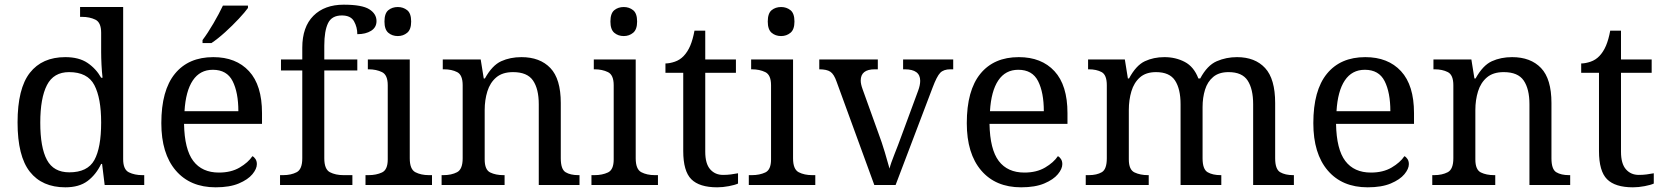

<svg xmlns="http://www.w3.org/2000/svg" viewBox="-20 -790 7106 820"><path d="M259 10Q160 10 107.5 -56.5Q55 -123 55 -267Q55 -412 107.5 -479Q160 -546 259 -546Q317 -546 353.5 -521.5Q390 -497 412 -458H418Q415 -483 413.5 -513.5Q412 -544 412 -568V-650Q412 -694 387.5 -706Q363 -718 330 -718H322V-760H506V-110Q506 -66 530.5 -54Q555 -42 588 -42H596V0H427L416 -90H412Q390 -44 354 -17Q318 10 259 10ZM276 -54Q354 -54 383 -106.5Q412 -159 412 -267Q412 -371 383 -426.5Q354 -482 275 -482Q209 -482 180.5 -426.5Q152 -371 152 -266Q152 -160 180.5 -107Q209 -54 276 -54Z M901 10Q792 10 730.5 -62Q669 -134 669 -264Q669 -404 727 -475Q785 -546 891 -546Q988 -546 1043.5 -486Q1099 -426 1099 -307V-261H766Q768 -152 805.5 -102.5Q843 -53 915 -53Q967 -53 1003.5 -74.5Q1040 -96 1058 -123Q1065 -120 1071 -111Q1077 -102 1077 -89Q1077 -69 1058 -46Q1039 -23 1000 -6.5Q961 10 901 10ZM998 -315Q998 -395 973.5 -443.5Q949 -492 889 -492Q834 -492 803.5 -446.5Q773 -401 768 -315ZM845 -619Q867 -648 891.5 -690Q916 -732 932 -766H1039V-756Q1027 -739 1000 -710Q973 -681 941.5 -652.5Q910 -624 883 -606H845Z M1176 0V-42H1189Q1223 -42 1247 -54.5Q1271 -67 1271 -114V-489H1180V-536H1271V-586Q1271 -675 1318.5 -722.5Q1366 -770 1448 -770Q1526 -770 1557 -750.5Q1588 -731 1588 -700Q1588 -673 1565 -658.5Q1542 -644 1506 -644Q1506 -674 1492 -699Q1478 -724 1440 -724Q1397 -724 1381 -691Q1365 -658 1365 -595V-536H1506V-489H1365V-114Q1365 -67 1389 -54.5Q1413 -42 1447 -42H1485V0Z M1679 -636Q1655 -636 1638.5 -650Q1622 -664 1622 -698Q1622 -733 1638.5 -746.5Q1655 -760 1679 -760Q1702 -760 1719 -746.5Q1736 -733 1736 -698Q1736 -664 1719 -650Q1702 -636 1679 -636ZM1541 0V-42H1554Q1587 -42 1611.5 -53.5Q1636 -65 1636 -109V-426Q1636 -470 1611.5 -482Q1587 -494 1554 -494H1551V-536H1730V-114Q1730 -67 1754 -54.5Q1778 -42 1812 -42H1825V0Z M1866 0V-42H1874Q1908 -42 1932 -54.5Q1956 -67 1956 -114V-426Q1956 -470 1932.5 -482Q1909 -494 1876 -494H1871V-536H2033L2046 -455H2051Q2082 -511 2120.5 -528.5Q2159 -546 2207 -546Q2286 -546 2330.5 -499.5Q2375 -453 2375 -350V-114Q2375 -67 2395.5 -54.5Q2416 -42 2450 -42H2455V0H2281V-345Q2281 -410 2256.5 -446Q2232 -482 2171 -482Q2126 -482 2099.5 -459.5Q2073 -437 2061.5 -400Q2050 -363 2050 -320V-109Q2050 -65 2073.5 -53.5Q2097 -42 2130 -42H2135V0Z M2644 -636Q2620 -636 2603.5 -650Q2587 -664 2587 -698Q2587 -733 2603.5 -746.5Q2620 -760 2644 -760Q2667 -760 2684 -746.5Q2701 -733 2701 -698Q2701 -664 2684 -650Q2667 -636 2644 -636ZM2506 0V-42H2519Q2552 -42 2576.5 -53.5Q2601 -65 2601 -109V-426Q2601 -470 2576.5 -482Q2552 -494 2519 -494H2516V-536H2695V-114Q2695 -67 2719 -54.5Q2743 -42 2777 -42H2790V0Z M3043 10Q2967 10 2932.5 -24.5Q2898 -59 2898 -145V-479H2822V-519Q2840 -519 2862 -526.5Q2884 -534 2900 -551Q2917 -569 2928 -595Q2939 -621 2946 -659H2992V-536H3123V-479H2992V-142Q2992 -91 3013 -67Q3034 -43 3068 -43Q3086 -43 3101 -45Q3116 -47 3132 -50V-6Q3119 0 3093 5Q3067 10 3043 10Z M3316 -636Q3292 -636 3275.5 -650Q3259 -664 3259 -698Q3259 -733 3275.5 -746.5Q3292 -760 3316 -760Q3339 -760 3356 -746.5Q3373 -733 3373 -698Q3373 -664 3356 -650Q3339 -636 3316 -636ZM3178 0V-42H3191Q3224 -42 3248.5 -53.5Q3273 -65 3273 -109V-426Q3273 -470 3248.5 -482Q3224 -494 3191 -494H3188V-536H3367V-114Q3367 -67 3391 -54.5Q3415 -42 3449 -42H3462V0Z M3553 -441Q3542 -473 3526.5 -483.5Q3511 -494 3479 -494V-536H3729V-494H3716Q3656 -494 3656 -446Q3656 -438 3658 -429Q3660 -420 3664 -409L3732 -220Q3746 -183 3759 -139.5Q3772 -96 3779 -70Q3784 -91 3800 -131Q3816 -171 3829 -207L3901 -402Q3910 -426 3910 -445Q3910 -494 3844 -494H3837V-536H4051V-494H4039Q4010 -494 3995.5 -479Q3981 -464 3963 -416L3805 0H3714Z M4341 10Q4232 10 4170.5 -62Q4109 -134 4109 -264Q4109 -404 4167 -475Q4225 -546 4331 -546Q4428 -546 4483.5 -486Q4539 -426 4539 -307V-261H4206Q4208 -152 4245.5 -102.5Q4283 -53 4355 -53Q4407 -53 4443.5 -74.5Q4480 -96 4498 -123Q4505 -120 4511 -111Q4517 -102 4517 -89Q4517 -69 4498 -46Q4479 -23 4440 -6.5Q4401 10 4341 10ZM4438 -315Q4438 -395 4413.5 -443.5Q4389 -492 4329 -492Q4274 -492 4243.5 -446.5Q4213 -401 4208 -315Z M4617 0V-42H4630Q4664 -42 4685.5 -54.5Q4707 -67 4707 -114V-426Q4707 -470 4685 -482Q4663 -494 4630 -494H4627V-536H4784L4797 -455H4802Q4832 -511 4869.5 -528.5Q4907 -546 4953 -546Q5001 -546 5040 -525.5Q5079 -505 5098 -455H5106Q5136 -511 5176.5 -528.5Q5217 -546 5263 -546Q5340 -546 5383 -499.5Q5426 -453 5426 -350V-114Q5426 -67 5447.5 -54.5Q5469 -42 5503 -42H5506V0H5332V-345Q5332 -410 5308.5 -446Q5285 -482 5227 -482Q5186 -482 5161.5 -461.5Q5137 -441 5126.5 -407Q5116 -373 5116 -333V-114Q5116 -67 5137.5 -54.5Q5159 -42 5193 -42H5196V0H5022V-345Q5022 -410 4998.5 -446Q4975 -482 4917 -482Q4874 -482 4848.5 -459.5Q4823 -437 4812 -400Q4801 -363 4801 -320V-109Q4801 -65 4825.5 -53.5Q4850 -42 4883 -42H4886V0Z M5821 10Q5712 10 5650.5 -62Q5589 -134 5589 -264Q5589 -404 5647 -475Q5705 -546 5811 -546Q5908 -546 5963.5 -486Q6019 -426 6019 -307V-261H5686Q5688 -152 5725.5 -102.5Q5763 -53 5835 -53Q5887 -53 5923.5 -74.5Q5960 -96 5978 -123Q5985 -120 5991 -111Q5997 -102 5997 -89Q5997 -69 5978 -46Q5959 -23 5920 -6.5Q5881 10 5821 10ZM5918 -315Q5918 -395 5893.5 -443.5Q5869 -492 5809 -492Q5754 -492 5723.5 -446.5Q5693 -401 5688 -315Z M6097 0V-42H6105Q6139 -42 6163 -54.5Q6187 -67 6187 -114V-426Q6187 -470 6163.5 -482Q6140 -494 6107 -494H6102V-536H6264L6277 -455H6282Q6313 -511 6351.5 -528.5Q6390 -546 6438 -546Q6517 -546 6561.5 -499.5Q6606 -453 6606 -350V-114Q6606 -67 6626.5 -54.5Q6647 -42 6681 -42H6686V0H6512V-345Q6512 -410 6487.5 -446Q6463 -482 6402 -482Q6357 -482 6330.5 -459.5Q6304 -437 6292.5 -400Q6281 -363 6281 -320V-109Q6281 -65 6304.5 -53.5Q6328 -42 6361 -42H6366V0Z M6954 10Q6878 10 6843.5 -24.5Q6809 -59 6809 -145V-479H6733V-519Q6751 -519 6773 -526.5Q6795 -534 6811 -551Q6828 -569 6839 -595Q6850 -621 6857 -659H6903V-536H7034V-479H6903V-142Q6903 -91 6924 -67Q6945 -43 6979 -43Q6997 -43 7012 -45Q7027 -47 7043 -50V-6Q7030 0 7004 5Q6978 10 6954 10Z"/></svg>

Font: Noto Serif Grantha
Style: Regular
Weight: 400
Designer: Monotype Design Team
Foundry: Monotype Imaging Inc.
Version: Version 2.004; ttfautohint (v1.8.4.7-5d5b)